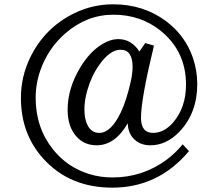

<svg xmlns="http://www.w3.org/2000/svg" viewBox="-20 -822 1020 883"><path d="M647.9 -624 688 -612.3Q628.4 -366.2 628.4 -280.3Q628.4 -210.9 683.6 -210.9Q735.8 -210.9 777.8 -260.7Q835.4 -328.6 835.4 -433.1Q835.4 -585.9 719.2 -680.2Q627.4 -754.4 501.5 -754.4Q378.9 -754.4 279.8 -668Q201.2 -599.1 166 -499.5Q144 -438 144 -372.1Q144 -233.9 225.1 -133.3Q290.5 -52.2 390.6 -21.5Q440.9 -5.9 497.1 -5.9Q636.2 -5.9 746.1 -87.4Q784.7 -115.7 820.3 -158.2L849.1 -127Q708 41 496.6 41Q300.3 41 180.2 -91.3Q76.2 -205.1 76.2 -371.6Q76.2 -469.7 119.1 -558.1Q186.5 -695.3 321.8 -761.2Q406.2 -802.2 500.5 -802.2Q639.2 -802.2 743.2 -725.1Q831.5 -659.2 867.2 -556.2Q887.2 -497.1 887.2 -434.6Q887.2 -302.2 804.7 -215.8Q745.1 -153.8 671.4 -153.8Q620.6 -153.8 590.8 -188.5Q568.8 -214.4 567.4 -254.9Q509.3 -153.8 424.3 -153.8Q366.2 -153.8 330.1 -195.8Q291 -240.7 291 -317.4Q291 -415.5 349.1 -511.7Q392.6 -584 449.7 -618.7Q487.8 -642.1 524.4 -642.1Q584 -642.1 621.1 -585ZM534.7 -593.3Q484.9 -593.3 435.5 -522Q399.9 -471.7 381.3 -405.8Q368.2 -360.4 368.2 -318.8Q368.2 -272.9 383.3 -245.1Q400.9 -210.9 436.5 -210.9Q490.7 -210.9 535.6 -305.2Q562 -360.8 581.1 -446.3Q589.8 -485.4 589.8 -513.7Q589.8 -593.3 534.7 -593.3Z"/></svg>

Font: BIZ UDPMincho
Style: Regular
Weight: 400
Designer: TypeBank Co., Ltd.
Foundry: Morisawa Inc.
Version: Version 1.06